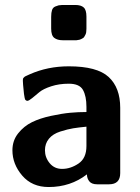

<svg xmlns="http://www.w3.org/2000/svg" viewBox="-20 -742 565 773"><path d="M186 -627V-674Q186 -691 189.5 -701.5Q193 -712 203 -716Q213 -720 216 -720.5Q219 -721 231 -722H283Q306 -722 317 -712Q328 -702 328 -675V-626Q328 -618 327 -612Q326 -606 323.5 -601.5Q321 -597 319 -593.5Q317 -590 313 -588Q309 -586 306.5 -584.5Q304 -583 300 -582Q296 -581 294 -581Q292 -581 288 -580H284H232Q211 -580 198.5 -589.5Q186 -599 186 -627ZM30 -137Q30 -176 53 -205Q76 -234 108.5 -250Q141 -266 185.5 -275.5Q230 -285 262.5 -288Q295 -291 328 -291V-312Q328 -355 314 -380Q300 -405 257 -405Q218 -405 186 -394.5Q154 -384 138.5 -371Q123 -358 109.5 -347Q96 -336 90 -336L86 -337L82 -340Q79 -345 76.5 -364.5Q74 -384 73 -400L72 -417Q72 -422 72.5 -424.5Q73 -427 76 -430Q79 -433 80.5 -434Q82 -435 89 -438Q96 -441 100 -443Q172 -475 257 -475Q371 -475 417.5 -432Q464 -389 464 -308V-45Q464 0 419 0H371Q349 0 339.5 -12Q330 -24 330 -40Q264 11 176 11Q109 11 69.5 -35Q30 -81 30 -137ZM161 -137Q161 -108 180 -85Q199 -62 230 -62Q264 -62 296 -83.5Q328 -105 328 -154V-232Q297 -229 275 -225.5Q253 -222 223 -212.5Q193 -203 177 -183.5Q161 -164 161 -137Z"/></svg>

Font: CMU Sans Serif
Style: Bold
Weight: 700
Version: Version 0.7.0